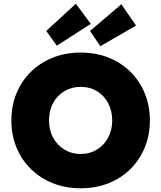

<svg xmlns="http://www.w3.org/2000/svg" viewBox="-20 -1000 865 1030"><path d="M413 10Q332 10 264 -17Q196 -44 146 -93Q96 -142 68.5 -208.5Q41 -275 41 -354Q41 -433 68.5 -499.5Q96 -566 146 -615Q196 -664 264 -691Q332 -718 413 -718Q494 -718 562 -691Q630 -664 679.5 -615Q729 -566 756.5 -499.5Q784 -433 784 -354Q784 -275 756.5 -208.5Q729 -142 679.5 -93Q630 -44 562 -17Q494 10 413 10ZM413 -174Q462 -174 500 -197.5Q538 -221 560 -261.5Q582 -302 582 -354Q582 -406 560 -447Q538 -488 500 -511Q462 -534 413 -534Q364 -534 325.5 -511Q287 -488 265 -447.5Q243 -407 243 -354Q243 -302 265 -261.5Q287 -221 325.5 -197.5Q364 -174 413 -174ZM285 -755 228 -834 387 -980 467 -872ZM518 -752 463 -834 631 -977 710 -863Z"/></svg>

Font: Lexend Deca ExtraBold
Style: Regular
Weight: 800
Designer: Bonnie Shaver-Troup, Thomas Jockin
Foundry: Lexend
Version: Version 1.008; ttfautohint (v1.8.4.7-5d5b)